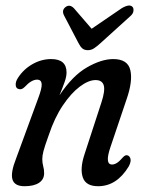

<svg xmlns="http://www.w3.org/2000/svg" viewBox="-20 -652 517 681"><path d="M47.5 -336Q37 -337.5 35.8 -349.5Q34.5 -361.5 43.5 -375.5Q63.5 -406.5 95.2 -424.5Q127 -442.5 161.5 -442.5Q216 -442.5 216 -395Q216 -380.5 209.5 -362Q203 -343.5 191 -314Q237.5 -384 288.8 -413.2Q340 -442.5 381.5 -442.5Q433 -442.5 442.2 -403.5Q451.5 -364.5 429 -300L372 -131Q350.5 -68.5 377.5 -68.5Q385.5 -68.5 394.2 -73.8Q403 -79 416.5 -94.5Q425 -103.5 432 -101Q440 -99 442.8 -88.8Q445.5 -78.5 436.5 -61.5Q394 8.5 328 8.5Q284.5 8.5 273.8 -22.5Q263 -53.5 279.5 -104L339.5 -288Q353.5 -330.5 348 -349.2Q342.5 -368 319 -368Q294 -368 263 -344.8Q232 -321.5 202.8 -278Q173.5 -234.5 153 -173Q138.5 -133 134.2 -116.2Q130 -99.5 130 -88Q130 -74 133.2 -62.8Q136.5 -51.5 136.5 -37.5Q136.5 -15.5 118.2 -3.5Q100 8.5 67 8.5Q31.5 8.5 24.2 -15.5Q17 -39.5 37.5 -91L115.5 -303.5Q129 -339 127.8 -354.2Q126.5 -369.5 111.5 -369.5Q91.5 -369.5 67.5 -343.5Q57 -333 47.5 -336ZM336.5 -499Q324 -487.5 313.8 -480.8Q303.5 -474 292 -474Q279 -474 271.8 -480.5Q264.5 -487 258.5 -499L207.5 -596.5Q197.5 -615.5 212.5 -627Q227 -638 242 -623L305 -550L412 -623Q440 -639.5 450.5 -627Q454.5 -622 453.2 -612.5Q452 -603 442 -594.5Z"/></svg>

Font: Fraunces 144pt S100
Style: Italic
Weight: 400
Italic angle: -16°
Version: Version 1.000; ttfautohint (v1.8.3)